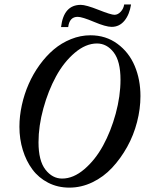

<svg xmlns="http://www.w3.org/2000/svg" viewBox="-20 -836 656 869"><path d="M485.4 -714.4Q459 -714.4 405.3 -737.1Q351.6 -759.8 331.5 -759.8Q294.4 -759.8 288.6 -713.4H256.3Q268.1 -814 345.7 -814Q369.1 -814 425.8 -791.5Q482.4 -769 498 -769Q513.7 -769 526.6 -783.2Q539.6 -797.4 542 -815.9H573.2Q565.9 -769.5 543 -741.9Q520 -714.4 485.4 -714.4ZM293.9 13.2Q241.2 13.2 198 -9Q154.8 -31.2 126.7 -69.1Q98.6 -106.9 83.3 -156.7Q67.9 -206.5 67.9 -262.2Q67.9 -310.5 78.9 -360.4Q89.8 -410.2 109.9 -455.8Q129.9 -501.5 159.2 -542Q188.5 -582.5 223.4 -612.1Q258.3 -641.6 301.3 -658.9Q344.2 -676.3 389.2 -676.3Q459 -676.3 511.2 -637.9Q563.5 -599.6 589.6 -537.8Q615.7 -476.1 615.7 -400.9Q615.7 -343.3 600.3 -283.7Q585 -224.1 555.7 -171.4Q526.4 -118.7 487.5 -76.9Q448.7 -35.2 398.4 -11Q348.1 13.2 293.9 13.2ZM261.2 -27.8Q312 -27.8 361.6 -70.1Q411.1 -112.3 446.5 -177Q481.9 -241.7 503.7 -321.5Q525.4 -401.4 525.4 -475.1Q525.4 -559.1 494.4 -599.1Q463.4 -639.2 418.9 -639.2Q368.2 -639.2 318.6 -597.2Q269 -555.2 233.6 -490.2Q198.2 -425.3 176.3 -345.5Q154.3 -265.6 154.3 -191.9Q154.3 -108.4 185.8 -68.1Q217.3 -27.8 261.2 -27.8Z"/></svg>

Font: Elstob 10pt Medium
Style: Italic
Weight: 500
Italic angle: -20°
Designer: Peter S. Baker
Version: Version 1.015